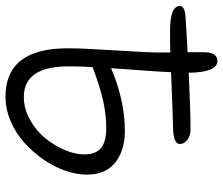

<svg xmlns="http://www.w3.org/2000/svg" viewBox="-78 -708 837 722"><g transform="rotate(90 341.0 -346.5)"><path d="M342.8 51.8Q161.1 51.8 161.1 -182.1Q161.1 -237.8 168.9 -360.1Q176.8 -482.4 176.8 -520V-567.9Q148.9 -566.9 96.2 -566.9Q2 -566.9 2 -604Q2 -622.1 41 -625Q86.4 -628.4 175.8 -632.8V-692.9Q175.8 -745.1 209 -745.1Q231 -745.1 241.9 -716.1Q252.9 -687 252.9 -637.2Q401.9 -644 465.8 -644Q489.3 -644 505.1 -632.1Q521 -620.1 521 -604Q521 -578.1 453.1 -578.1Q434.1 -578.1 251 -570.8Q249.5 -531.7 243.4 -450Q237.3 -368.2 235.8 -345.2Q356.9 -397 472.2 -397Q545.4 -397 590.8 -360.8Q636.2 -324.7 636.2 -253.9Q636.2 -215.3 621.3 -172.6Q606.4 -129.9 578.9 -90.3Q551.3 -50.8 515.9 -18.8Q480.5 13.2 435.1 32.5Q389.6 51.8 342.8 51.8ZM229 -186Q229 -17.1 344.2 -17.1Q387.2 -17.1 428 -39.3Q468.8 -61.5 497.1 -95.2Q525.4 -128.9 542.7 -168.9Q560.1 -209 560.1 -244.1Q560.1 -287.6 536.1 -307.4Q512.2 -327.1 460 -327.1Q414.6 -327.1 362.5 -316.2Q310.5 -305.2 231.9 -275.9Q229 -227.5 229 -186Z"/></g></svg>

Font: Shantell Sans Bouncy
Style: Regular
Weight: 300
Designer: Stephen Nixon, Anya Danilova, Shantell Martin
Foundry: Arrow Type
Version: Version 1.006;[9816181b4]